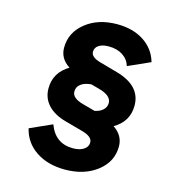

<svg xmlns="http://www.w3.org/2000/svg" viewBox="-114 -853 888 975"><g transform="rotate(15 329.5 -366.0)"><path d="M574 -380Q574 -296 498 -252Q551 -217 551 -159Q551 -79 484 -27Q417 25 315 25Q225 25 163 -16.5Q101 -58 84 -130L200 -182Q234 -90 327 -90Q362 -90 383.5 -104Q405 -118 405 -141Q405 -172 350 -187L259 -212Q196 -229 162.5 -265Q129 -301 129 -352Q129 -436 205 -481Q152 -515 152 -572Q152 -652 217.5 -704.5Q283 -757 383 -757Q466 -757 523.5 -719.5Q581 -682 600 -616L484 -564Q474 -598 444 -617.5Q414 -637 370 -637Q337 -637 318 -624.5Q299 -612 299 -590Q299 -562 348 -548L444 -521Q574 -484 574 -380ZM385 -302Q413 -308 428.5 -323Q444 -338 444 -359Q444 -398 378 -416L334 -428Q299 -425 279.5 -410Q260 -395 260 -371Q260 -336 319 -320Z"/></g></svg>

Font: Plus Jakarta Display
Style: Bold Italic
Weight: 700
Italic angle: -12°
Designer: Gumpita Rahayu
Foundry: Tokotype Studio
Version: Version 1.000;hotconv 1.0.109;makeotfexe 2.5.65596